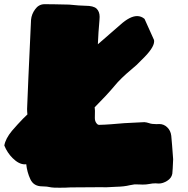

<svg xmlns="http://www.w3.org/2000/svg" viewBox="-72 -856 878 898"><path d="M168.5 20.5C154.3 17.1 139.6 15.6 125.5 15.6C98.6 15.6 80.1 4.4 69.8 -18.1C59.6 -40 53.2 -63.5 50.8 -87.9C50.8 -87.9 43.9 -87.4 43.9 -87.4C25.4 -87.4 6.3 -97.2 -13.2 -116.7C-29.3 -132.8 -42.5 -152.3 -51.8 -175.3C-48.3 -196.3 -36.6 -219.2 -16.1 -244.1C2 -265.1 19 -283.7 35.6 -300.8C35.6 -300.8 56.2 -320.8 56.2 -320.8C55.2 -329.6 54.7 -338.4 54.7 -346.7C56.6 -403.8 63 -543 73.2 -763.7C74.7 -780.8 81.1 -797.4 92.3 -812.5C103 -827.6 117.2 -835.9 135.3 -836.4C156.2 -836.4 194.8 -835.9 251 -834.5C285.6 -831.1 311 -829.1 326.7 -829.1C352.5 -829.1 370.1 -824.7 379.9 -815.4C389.2 -806.2 394 -793.5 394 -777.3C394 -772 393.6 -766.6 393.1 -760.3C389.6 -722.7 387.2 -685.5 385.7 -648.9C385.7 -648.9 490.2 -739.7 490.2 -739.7C520.5 -767.1 546.9 -780.8 569.3 -780.8C582 -780.8 593.8 -776.4 604 -767.6C604 -767.6 648.4 -668.9 648.4 -668.9C648.9 -667 648.9 -665 648.9 -662.6C648.9 -642.1 629.4 -612.8 589.8 -575.2C573.7 -558.1 558.6 -543.9 544.9 -533.2C509.3 -503.4 482.4 -477.5 464.4 -455.1C439.5 -425.3 408.2 -391.6 370.6 -354C370.6 -352.5 370.6 -351.6 371.1 -350.6C371.6 -346.2 372.1 -341.8 372.1 -337.9C372.1 -337.9 371.6 -303.7 371.6 -303.7C371.6 -293.5 374.5 -285.2 379.9 -278.8C383.3 -274.4 387.2 -272 391.6 -272C410.2 -272.5 428.7 -273.4 447.8 -274.9C478.5 -278.3 530.3 -281.7 603 -284.7C610.4 -284.2 617.2 -282.7 624.5 -280.3C633.3 -276.9 645 -275.4 659.2 -275.4C659.2 -275.4 673.3 -275.9 673.3 -275.9C687 -275.9 699.2 -271 710 -260.7C720.7 -250.5 727.1 -237.3 729 -221.2C731.4 -196.3 734.4 -159.7 737.8 -111.3C736.3 -77.1 735.4 -54.7 733.9 -43.5C731.4 -29.3 723.1 -18.6 710 -10.3C696.8 -2 683.6 2.4 670.9 2.4C670.9 2.4 654.8 1.5 654.8 1.5C645.5 1.5 636.2 2.4 627 4.4C617.7 6.3 606.9 7.3 595.7 7.3C591.3 7.3 586.4 7.3 581.5 6.8C576.2 6.3 568.4 6.3 557.6 6.3C549.8 7.3 542 8.8 534.7 10.3C517.6 14.6 496.6 17.1 471.2 17.6C445.3 18.6 429.2 19.5 422.9 20C422.9 20 403.3 19.5 403.3 19.5C403.3 19.5 257.8 20.5 257.8 20.5C243.7 21.5 227.1 22 207.5 22C186 22 172.9 21.5 168.5 20.5Z"/></svg>

Font: Kaph
Style: Regular
Weight: 400
Designer: GGBotNet
Foundry: f0n7.com